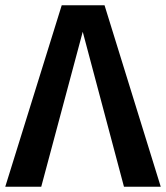

<svg xmlns="http://www.w3.org/2000/svg" viewBox="-25 -711 632 731"><path d="M210 -691 -5 0H132L290 -590L447 0H587L373 -691Z"/></svg>

Font: Fira Sans Medium
Style: Regular
Weight: 500
Designer: Carrois Corporate & Edenspiekermann AG
Foundry: Carrois Corporate GbR & Edenspiekermann AG
Version: Version 4.203